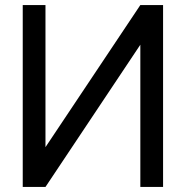

<svg xmlns="http://www.w3.org/2000/svg" viewBox="-20 -740 736 760"><path d="M625.5 0H535.5V-563L160 0H70V-720H160V-157.5L535.5 -720H625.5Z"/></svg>

Font: Cns Manrope Med
Style: Regular
Weight: 500
Designer: Mikhail Sharanda
Foundry: Mikhail Sharanda
Version: Version 4.504